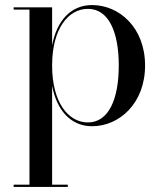

<svg xmlns="http://www.w3.org/2000/svg" viewBox="-20 -489 642 759"><path d="M34 241V250H248V241H186V-150C205 -51 261 10 344 10C451.5 10 553.5 -80 553.5 -230C553.5 -380 451.5 -469 344 -469C261 -469 205 -408.5 186 -310V-460H34V-451H96.5V241ZM186 -230C186 -376.5 250.5 -454 327.5 -454C409 -454 449.5 -364 449.5 -230C449.5 -96 409 -5 327.5 -5C250.5 -5 186 -83.5 186 -230Z"/></svg>

Font: Bodoni* 24
Style: Regular
Weight: 400
Version: Version 2.3